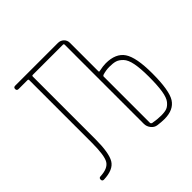

<svg xmlns="http://www.w3.org/2000/svg" viewBox="-141 -648 782 782"><g transform="rotate(-45 250.0 -257.0)"><path d="M328.1 -291V-24.4Q328.1 -20.5 333 -17.6Q360.4 -12.7 381.3 -12.7Q402.3 -12.7 414.1 -17.1Q425.8 -21.5 437 -35.2Q448.2 -48.8 453.1 -79.6Q458 -110.4 458 -160.2Q458 -208 452.1 -237.8Q446.3 -267.6 433.1 -281.2Q419.9 -294.9 406.7 -298.8Q393.6 -302.7 372.1 -302.7Q354.5 -302.7 334 -296.9Q328.1 -294.9 328.1 -291ZM32.2 6.8Q22.5 6.8 22.5 -2.9Q22.5 -12.7 32.2 -12.7Q75.2 -14.6 89.4 -37.6Q103.5 -60.5 103.5 -134.8V-495.1Q103.5 -500 98.6 -500H46.9Q37.1 -500 37.1 -509.8Q37.1 -519.5 46.9 -519.5H293Q307.6 -519.5 317.9 -509.8Q328.1 -500 328.1 -485.4V-321.3Q328.1 -316.4 334 -318.4Q356.4 -323.2 372.1 -323.2Q429.7 -323.2 453.6 -287.6Q477.5 -252 477.5 -160.2Q477.5 -61.5 455.6 -27.3Q433.6 6.8 380.9 6.8Q364.3 6.8 342.8 3.9Q328.1 2 317.9 -10.7Q307.6 -23.4 307.6 -39.1V-495.1Q307.6 -500 302.7 -500H128.9Q124 -500 124 -495.1V-134.8Q124 -55.7 106 -25.4Q87.9 4.9 32.2 6.8Z"/></g></svg>

Font: Rounded-X Mgen+ 1m thin
Style: Regular
Weight: 100
Designer: [Source Han Sans]
Ryoko NISHIZUKA  (kana & ideographs); Paul D. Hunt (Latin, Greek & Cyrillic); Wenlong ZHANG  (bopomofo
Version: Version 1.059.20150602